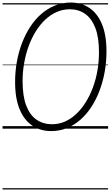

<svg xmlns="http://www.w3.org/2000/svg" viewBox="-20 -1014 872 1513"><path d="M383 19Q300 19 236 -23Q172 -65 135.5 -151Q99 -237 99 -368Q99 -450 113 -528Q127 -606 154 -676Q181 -746 219 -804Q257 -862 306 -904.5Q355 -947 413.5 -970.5Q472 -994 538 -994Q620 -994 683.5 -952Q747 -910 783 -824.5Q819 -739 819 -609Q819 -526 805 -448Q791 -370 764.5 -300Q738 -230 700 -171.5Q662 -113 613.5 -70.5Q565 -28 507 -4.5Q449 19 383 19ZM390 -35Q445 -35 493 -56.5Q541 -78 582 -117Q623 -156 656 -209Q689 -262 712.5 -325.5Q736 -389 748 -459Q760 -529 760 -602Q760 -720 731 -794.5Q702 -869 650.5 -905Q599 -941 530 -941Q476 -941 427 -919.5Q378 -898 336.5 -859Q295 -820 262 -767Q229 -714 206 -651Q183 -588 170.5 -517.5Q158 -447 158 -374Q158 -256 187 -181Q216 -106 268.5 -70.5Q321 -35 390 -35ZM0 469H832V479H0ZM0 -20H832V0H0ZM0 -505H832V-500H0ZM0 -989H832V-979H0Z"/></svg>

Font: Playwrite DE VA Guides
Style: Regular
Weight: 400
Designer: Veronika Burian, José Scaglione
Foundry: TypeTogether
Version: Version 1.003